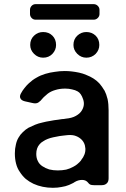

<svg xmlns="http://www.w3.org/2000/svg" viewBox="-20 -896 609 928"><path d="M460.9 -848.6V-828.1Q460.9 -817.4 452.6 -809.1Q444.3 -800.8 432.6 -800.8H152.3Q140.6 -800.8 132.8 -809.1Q125 -817.4 125 -828.1V-848.6Q125 -859.4 132.8 -867.7Q140.6 -876 152.3 -876H432.6Q444.3 -876 452.6 -867.7Q460.9 -859.4 460.9 -848.6ZM188.5 -617.2Q163.1 -617.2 144.5 -635.7Q126 -654.3 126 -678.7Q126 -706.1 144.5 -723.6Q163.1 -741.2 188.5 -741.2Q215.8 -741.2 233.4 -723.6Q251 -706.1 251 -678.7Q251 -654.3 233.4 -635.7Q215.8 -617.2 188.5 -617.2ZM397.5 -617.2Q372.1 -617.2 353.5 -635.7Q335 -654.3 335 -678.7Q335 -706.1 353.5 -723.6Q372.1 -741.2 397.5 -741.2Q423.8 -741.2 442.4 -723.6Q460 -706.1 460 -678.7Q460 -654.3 442.4 -635.7Q423.8 -617.2 397.5 -617.2ZM431.6 -516.6Q416 -526.4 398.4 -533.2Q380.9 -541 362.3 -544.9Q343.8 -548.8 326.2 -550.8Q309.6 -552.7 293 -552.7Q268.6 -552.7 245.1 -548.8Q221.7 -545.9 199.2 -539.1Q175.8 -532.2 156.2 -520.5Q136.7 -509.8 120.1 -494.1Q108.4 -483.4 98.6 -470.7Q88.9 -459 81.1 -444.3Q73.2 -429.7 79.1 -419.9Q84 -410.2 100.6 -406.2Q109.4 -404.3 118.2 -402.3Q127 -400.4 135.7 -398.4Q154.3 -393.6 165 -400.4Q175.8 -407.2 185.5 -419.9Q190.4 -425.8 197.3 -431.6Q203.1 -437.5 210.9 -443.4Q226.6 -455.1 247.1 -460.9Q268.6 -467.8 294.9 -467.8Q313.5 -467.8 328.1 -463.9Q343.8 -460.9 355.5 -454.1Q372.1 -445.3 381.8 -416Q391.6 -387.7 375 -361.3Q366.2 -346.7 346.7 -335.9Q328.1 -325.2 296.9 -322.3Q288.1 -320.3 279.3 -320.3Q270.5 -319.3 260.7 -317.4Q260.7 -317.4 260.7 -317.4Q241.2 -315.4 222.7 -311.5Q203.1 -308.6 184.6 -303.7Q166 -299.8 149.4 -293Q132.8 -286.1 117.2 -278.3Q102.5 -269.5 90.8 -257.8Q78.1 -246.1 69.3 -230.5Q60.5 -215.8 56.6 -196.3Q51.8 -177.7 51.8 -154.3Q51.8 -127.9 57.6 -105.5Q63.5 -82 76.2 -64.5Q87.9 -45.9 104.5 -31.2Q121.1 -17.6 141.6 -7.8Q163.1 2 186.5 6.8Q210 11.7 235.4 11.7Q258.8 11.7 277.3 7.8Q296.9 4.9 313.5 -2Q321.3 -4.9 328.1 -8.8Q335 -11.7 341.8 -16.6Q358.4 -26.4 377 -26.4Q395.5 -26.4 406.2 -12.7Q409.2 -7.8 416 -3.9Q421.9 -1 434.6 -1Q447.3 -1 471.7 -1Q487.3 -1 496.1 -9.8Q504.9 -17.6 504.9 -34.2Q504.9 -143.6 504.9 -363.3Q504.9 -393.6 500 -417Q494.1 -441.4 484.4 -460Q484.4 -460 484.4 -459Q473.6 -477.5 460.9 -492.2Q447.3 -506.8 431.6 -516.6ZM334 -89.8Q318.4 -81.1 299.8 -76.2Q280.3 -72.3 258.8 -72.3Q237.3 -72.3 217.8 -77.1Q199.2 -83 184.6 -92.8Q169.9 -102.5 163.1 -117.2Q155.3 -131.8 155.3 -152.3Q155.3 -166 159.2 -177.7Q163.1 -189.5 170.9 -198.2Q177.7 -207 188.5 -212.9Q198.2 -219.7 210.9 -224.6Q223.6 -229.5 237.3 -232.4Q252 -235.4 267.6 -238.3Q274.4 -239.3 282.2 -240.2Q290 -241.2 299.8 -242.2Q321.3 -245.1 338.9 -241.2Q356.4 -236.3 368.2 -226.6Q390.6 -209 392.6 -178.7Q394.5 -149.4 372.1 -122.1Q372.1 -121.1 372.1 -121.1Q364.3 -111.3 354.5 -103.5Q345.7 -95.7 334 -89.8Z"/></svg>

Font: DeepSea
Style: Medium
Weight: 500
Designer: Stem
Version: Version 3.019;git-0a5106e0b